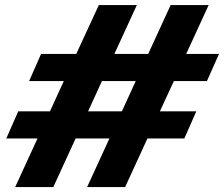

<svg xmlns="http://www.w3.org/2000/svg" viewBox="-20 -758 908 778"><path d="M54 -307H182.5L238.5 -429.5H98L146.5 -539.5H289L380.5 -737.5H534.5L443.5 -539.5H580.5L671.5 -737.5H825.5L734.5 -539.5H867.5L818.5 -429.5H684.5L628 -307H775.5L727 -197H577.5L487 0H333L423.5 -197H286.5L196 0H41.5L132 -197H5.5ZM337 -307H474L530 -429.5H393Z"/></svg>

Font: Epilogue ExtraBold
Style: Italic
Weight: 800
Italic angle: -12°
Designer: Tyler Finck
Foundry: Etcetera Type Co
Version: Version 2.111; ttfautohint (v1.8.3)